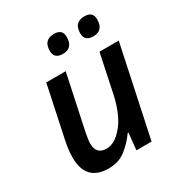

<svg xmlns="http://www.w3.org/2000/svg" viewBox="-175 -865 941 1000"><g transform="rotate(-30 295.5 -365.0)"><path d="M191 10Q252 10 294.5 -23.5Q337 -57 367 -100H372L362 0H453L568 -541H452L404 -312Q380 -202 331.5 -143.5Q283 -85 233 -85Q171 -85 171 -150Q171 -172 179 -212L249 -541H132L66 -229Q55 -176 55 -134Q55 10 191 10ZM465 -626Q526 -626 526 -694Q526 -740 476 -740Q413 -740 413 -674Q413 -626 465 -626ZM282 -626Q343 -626 343 -694Q343 -740 293 -740Q230 -740 230 -674Q230 -626 282 -626Z"/></g></svg>

Font: Noto Sans UI Medium
Style: Italic
Weight: 500
Italic angle: -12°
Designer: Monotype Design Team
Foundry: Monotype Imaging Inc.
Version: Version 1.901